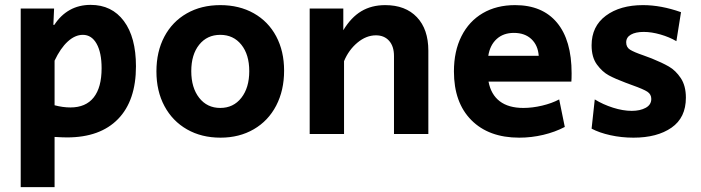

<svg xmlns="http://www.w3.org/2000/svg" viewBox="-20 -550 2875 788"><path d="M65 -515H202L199 -448H203Q229 -488 266.5 -509Q304 -530 352 -530Q439 -530 488.5 -463.5Q538 -397 538 -278Q538 -137 464.5 -61.5Q391 14 255 14Q238 14 204 12V218H65ZM397 -270Q397 -334 376.5 -370.5Q356 -407 320 -407Q288 -407 258 -379.5Q228 -352 204 -301V-118Q238 -109 269 -109Q332 -109 364.5 -150Q397 -191 397 -270Z M622 -257Q622 -338 654.5 -399.5Q687 -461 746.5 -495Q806 -529 884 -529Q962 -529 1021.5 -495.5Q1081 -462 1113.5 -401Q1146 -340 1146 -260Q1146 -179 1113.5 -116.5Q1081 -54 1021.5 -19.5Q962 15 885 15Q807 15 747.5 -19Q688 -53 655 -114.5Q622 -176 622 -257ZM1003 -258Q1003 -326 970.5 -366.5Q938 -407 884 -407Q830 -407 797.5 -366.5Q765 -326 765 -258Q765 -190 797.5 -148.5Q830 -107 884 -107Q938 -107 970.5 -148.5Q1003 -190 1003 -258Z M1251 -515H1389V-426Q1421 -479 1463 -504Q1505 -529 1561 -529Q1644 -529 1691 -479.5Q1738 -430 1738 -342V0H1597V-320Q1597 -360 1577 -382.5Q1557 -405 1523 -405Q1483 -405 1447 -375Q1411 -345 1392 -299V0H1251Z M1843 -257Q1843 -340 1874 -401.5Q1905 -463 1961.5 -496Q2018 -529 2094 -529Q2206 -529 2266 -457Q2326 -385 2326 -249Q2326 -226 2325 -215H1985Q1995 -162 2031 -134.5Q2067 -107 2128 -107Q2165 -107 2205 -116.5Q2245 -126 2275 -142L2298 -29Q2258 -8 2209.5 3.5Q2161 15 2111 15Q1986 15 1914.5 -57Q1843 -129 1843 -257ZM2191 -321Q2188 -364 2161 -389.5Q2134 -415 2089 -415Q2046 -415 2018.5 -390Q1991 -365 1984 -321Z M2408 -22 2421 -142Q2455 -121 2496 -108Q2537 -95 2573 -95Q2607 -95 2630 -107.5Q2653 -120 2653 -144Q2653 -163 2637 -173.5Q2621 -184 2576 -200L2549 -210Q2506 -226 2479 -240.5Q2452 -255 2430 -285Q2408 -315 2408 -364Q2408 -442 2466.5 -485.5Q2525 -529 2619 -529Q2693 -529 2775 -500L2756 -381Q2727 -398 2690.5 -408.5Q2654 -419 2622 -419Q2589 -419 2569.5 -408Q2550 -397 2550 -376Q2550 -356 2566 -346Q2582 -336 2620 -323Q2650 -312 2655 -310Q2697 -293 2725 -277Q2753 -261 2774 -229.5Q2795 -198 2795 -149Q2795 -67 2736 -26Q2677 15 2580 15Q2531 15 2485.5 5Q2440 -5 2408 -22Z"/></svg>

Font: Secular One
Style: Regular
Weight: 400
Designer: Michal Sahar
Foundry: Hagilda
Version: Version 1.000